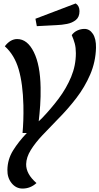

<svg xmlns="http://www.w3.org/2000/svg" viewBox="-20 -907 578 1116"><path d="M111 -134Q114 -167 115.5 -207Q117 -247 116 -295Q113 -420 88.5 -504Q64 -588 8 -638Q40 -680 80 -680Q139 -680 176.5 -604.5Q214 -529 216 -398Q217 -345 213.5 -294.5Q210 -244 205 -202Q209 -206 213.5 -210Q218 -214 223 -219Q276 -274 321 -334Q366 -394 393.5 -460Q421 -526 421 -598Q421 -630 414.5 -654Q408 -678 397 -703Q410 -721 430 -730Q450 -739 471 -739Q501 -739 520 -710Q539 -681 538 -630Q536 -548 504.5 -474.5Q473 -401 423 -336Q373 -271 316 -214Q269 -166 227 -121.5Q185 -77 159 -35Q133 7 132 47Q131 104 192 157Q157 189 111 189Q73 189 47.5 157.5Q22 126 23 80Q24 19 56 -32.5Q88 -84 136 -134ZM194 -755 186 -798 420 -887Q442 -873 442 -842Q442 -808 421 -791Q400 -774 369.5 -768Q339 -762 309 -761Z"/></svg>

Font: Sansita Swashed
Style: Regular
Weight: 400
Designer: Pablo Cosgaya
Foundry: Omnibus-Type
Version: Version 1.003; ttfautohint (v1.8.3)